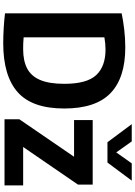

<svg xmlns="http://www.w3.org/2000/svg" viewBox="157 -985 836 1190"><g transform="rotate(90 575.0 -390.0)"><path d="M247.5 8Q204.5 8 157 5.2Q109.5 2.5 62.5 -3V-726Q110 -736 164.8 -742.2Q219.5 -748.5 274 -748.5Q462.5 -748.5 557.5 -656.8Q652.5 -565 652.5 -370Q652.5 -171.5 551.5 -81.8Q450.5 8 247.5 8ZM285.5 -115.5Q356 -115.5 403.8 -140Q451.5 -164.5 475.5 -220.5Q499.5 -276.5 499.5 -370.5Q499.5 -510.5 445.5 -568.2Q391.5 -626 287 -626Q249.5 -626 211.5 -619V-118.5Q231.5 -116.5 249.5 -116Q267.5 -115.5 285.5 -115.5ZM719 0V-91.5L951.5 -431H724V-546.5H1124V-455L891 -115.5H1129V0ZM861.5 -638 749.5 -788.5H856.5L924.5 -692.5L992.5 -788.5H1099.5L987.5 -638Z"/></g></svg>

Font: Encode Sans Semi Condensed
Style: Bold
Weight: 700
Width: 4
Designer: Multiple Designers
Foundry: Impallari Type
Version: Version 3.000; ttfautohint (v1.8.3) -l 8 -r 50 -G 200 -x 14 